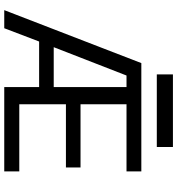

<svg xmlns="http://www.w3.org/2000/svg" viewBox="14 -828 814 881"><g transform="rotate(90 420.5 -387.0)"><path d="M321 -700V-774H654V-700ZM26 0 269 -629H766V-561H458V-350H748V-283H458V-69H766V0H379V-160H170L109 0ZM196 -227H379V-561H326Z"/></g></svg>

Font: Karmilla
Style: Regular
Weight: 400
Designer: Jonathan Pinhorn
Version: Version 1.000